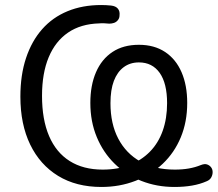

<svg xmlns="http://www.w3.org/2000/svg" viewBox="-20 -734 865 763"><path d="M383 9Q283 9 211 -35Q139 -79 100 -159.5Q61 -240 61 -350Q61 -436 83.5 -503.5Q106 -571 147.5 -618Q189 -665 248.5 -689.5Q308 -714 382 -714Q392 -714 401.5 -713.5Q411 -713 421 -712Q440 -710 448.5 -699.5Q457 -689 455 -673Q455 -662 448.5 -654Q442 -646 433 -643Q424 -640 414 -640Q404 -641 393.5 -641.5Q383 -642 374 -641Q301 -639 250.5 -604.5Q200 -570 173.5 -506.5Q147 -443 147 -353Q147 -259 175 -193.5Q203 -128 257 -94Q311 -60 388 -60Q448 -60 495 -78.5Q542 -97 575.5 -131Q609 -165 626.5 -214Q644 -263 644 -324Q644 -403 614.5 -444.5Q585 -486 532 -486Q497 -486 471.5 -467Q446 -448 432.5 -412.5Q419 -377 419 -324Q419 -242 450 -183Q481 -124 538 -92Q595 -60 675 -60Q705 -60 730.5 -64.5Q756 -69 778 -78Q793 -84 803 -80.5Q813 -77 819 -69Q825 -61 825 -50Q825 -39 819.5 -29Q814 -19 802 -14Q775 -2 743 3.5Q711 9 673 9Q603 9 542 -15Q481 -39 435.5 -83.5Q390 -128 364.5 -189.5Q339 -251 339 -325Q339 -395 361.5 -447Q384 -499 427 -527.5Q470 -556 532 -556Q593 -556 636 -527.5Q679 -499 701.5 -447Q724 -395 724 -325Q724 -250 698.5 -188.5Q673 -127 626.5 -83Q580 -39 517.5 -15Q455 9 383 9Z"/></svg>

Font: Nunito
Style: Regular
Weight: 400
Designer: Vernon Adams
Foundry: Vernon Adams
Version: Version 3.602